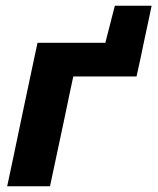

<svg xmlns="http://www.w3.org/2000/svg" viewBox="-20 -648 548 668"><path d="M5 0Q16 -53.5 27 -103.5Q37.5 -153.5 50.5 -216L61 -266Q77 -341 88 -393.5Q99 -445.5 110.5 -499H346.5L379.5 -628H507.5Q501 -597 494.8 -567.5Q488.5 -538 482 -508Q475.5 -476.5 468.8 -444.5Q462 -412.5 455 -382H235Q229.5 -356.5 223.5 -328.5Q217.5 -300.5 210.5 -266L200 -216Q186.5 -153.5 176 -103.5Q165.5 -53.5 154 0Z"/></svg>

Font: Heraclito
Style: Bold Italic
Weight: 700
Italic angle: -12°
Designer: Kostas Bartsokas (font) & Cristiano Sobral (main changes)
Foundry: Kostas Bartsokas (font) & Cristiano Sobral (main changes)
Version: Version 1.00;July 8, 2020;FontCreator 13.0.0.2655 64-bit